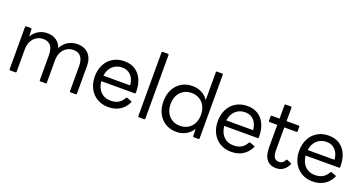

<svg xmlns="http://www.w3.org/2000/svg" viewBox="-41 -1460 4122 2188"><g transform="rotate(20 2019.5 -366.0)"><path d="M82 13V-498Q82 -509 94 -509H148Q160 -509 160 -498L164 -410Q191 -462 241 -490.5Q291 -519 348 -519Q412 -519 457 -488Q502 -457 520 -401Q547 -458 599.5 -488.5Q652 -519 713 -519Q799 -519 848.5 -466.5Q898 -414 898 -322V13Q898 25 888 25H826Q814 25 814 13V-287Q814 -441 691 -441Q651 -441 615 -420.5Q579 -400 556 -358.5Q533 -317 533 -257V13Q533 25 522 25H460Q448 25 448 13V-287Q448 -441 326 -441Q286 -441 249.5 -420.5Q213 -400 190 -358.5Q167 -317 167 -257V13Q167 25 156 25H94Q82 25 82 13Z M1022 -242Q1022 -322 1054 -385Q1086 -448 1145.5 -483.5Q1205 -519 1283 -519Q1361 -519 1416 -482.5Q1471 -446 1499 -380Q1527 -314 1526 -227Q1526 -215 1514 -215H1110Q1118 -134 1164 -88Q1210 -42 1283 -42Q1340 -42 1378 -64.5Q1416 -87 1439 -131Q1443 -140 1454 -137L1506 -118Q1511 -117 1513 -113Q1515 -109 1513 -104Q1479 -34 1420 1Q1361 36 1283 36Q1205 36 1145.5 0Q1086 -36 1054 -99Q1022 -162 1022 -242ZM1111 -282H1436Q1430 -356 1389.5 -399.5Q1349 -443 1283 -443Q1214 -443 1167.5 -400Q1121 -357 1111 -282Z M1643 13V-757Q1643 -768 1655 -768H1717Q1728 -768 1728 -757V13Q1728 25 1717 25H1655Q1643 25 1643 13Z M1854 -242Q1854 -323 1885.5 -385.5Q1917 -448 1975 -483.5Q2033 -519 2109 -519Q2170 -519 2221 -492.5Q2272 -466 2302 -419V-757Q2302 -768 2313 -768H2375Q2386 -768 2386 -757V13Q2386 25 2375 25H2321Q2309 25 2309 13L2306 -72Q2277 -22 2224.5 7Q2172 36 2109 36Q2033 36 1975 0.5Q1917 -35 1885.5 -98Q1854 -161 1854 -242ZM2309 -242Q2309 -301 2286 -346Q2263 -391 2221 -416Q2179 -441 2125 -441Q2071 -441 2029 -416Q1987 -391 1964 -346Q1941 -301 1941 -242Q1941 -183 1964 -138Q1987 -93 2029 -68Q2071 -43 2125 -43Q2179 -43 2221 -68Q2263 -93 2286 -138Q2309 -183 2309 -242Z M2513 -242Q2513 -322 2545 -385Q2577 -448 2636.5 -483.5Q2696 -519 2774 -519Q2852 -519 2907 -482.5Q2962 -446 2990 -380Q3018 -314 3017 -227Q3017 -215 3005 -215H2601Q2609 -134 2655 -88Q2701 -42 2774 -42Q2831 -42 2869 -64.5Q2907 -87 2930 -131Q2934 -140 2945 -137L2997 -118Q3002 -117 3004 -113Q3006 -109 3004 -104Q2970 -34 2911 1Q2852 36 2774 36Q2696 36 2636.5 0Q2577 -36 2545 -99Q2513 -162 2513 -242ZM2602 -282H2927Q2921 -356 2880.5 -399.5Q2840 -443 2774 -443Q2705 -443 2658.5 -400Q2612 -357 2602 -282Z M3165 -160V-433H3071Q3066 -433 3063 -436Q3060 -439 3060 -443V-498Q3060 -503 3063 -506Q3066 -509 3071 -509H3165V-673Q3165 -683 3176 -683H3238Q3243 -683 3246.5 -680Q3250 -677 3250 -673V-509H3398Q3408 -509 3408 -498V-443Q3408 -433 3398 -433H3250V-158Q3250 -98 3268.5 -70.5Q3287 -43 3327 -43Q3373 -43 3396 -91Q3401 -102 3410 -97L3458 -76Q3468 -71 3462 -59Q3415 36 3319 36Q3245 36 3205 -12.5Q3165 -61 3165 -160Z M3500 -242Q3500 -322 3532 -385Q3564 -448 3623.5 -483.5Q3683 -519 3761 -519Q3839 -519 3894 -482.5Q3949 -446 3977 -380Q4005 -314 4004 -227Q4004 -215 3992 -215H3588Q3596 -134 3642 -88Q3688 -42 3761 -42Q3818 -42 3856 -64.5Q3894 -87 3917 -131Q3921 -140 3932 -137L3984 -118Q3989 -117 3991 -113Q3993 -109 3991 -104Q3957 -34 3898 1Q3839 36 3761 36Q3683 36 3623.5 0Q3564 -36 3532 -99Q3500 -162 3500 -242ZM3589 -282H3914Q3908 -356 3867.5 -399.5Q3827 -443 3761 -443Q3692 -443 3645.5 -400Q3599 -357 3589 -282Z"/></g></svg>

Font: LINE Seed JP_TTF Regular
Style: Regular
Weight: 400
Designer: LINE & Fontrix & Fontworks
Version: Version 1.002